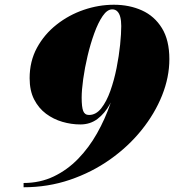

<svg xmlns="http://www.w3.org/2000/svg" viewBox="-20 -780 734 810"><path d="M79.5 10V-8Q149 -8 206.5 -35.5Q264 -63 309.8 -110.2Q355.5 -157.5 389.2 -217.2Q423 -277 445.5 -342.2Q468 -407.5 479.2 -471Q490.5 -534.5 490.5 -588L491.5 -670Q491.5 -692 487.5 -707.8Q483.5 -723.5 475 -732Q466.5 -740.5 453.5 -740.5Q432.5 -740.5 413.2 -712.5Q394 -684.5 377.8 -639.8Q361.5 -595 349.5 -544.2Q337.5 -493.5 331 -446.5Q324.5 -399.5 324.5 -368.5Q324.5 -328.5 331 -311.8Q337.5 -295 355.5 -295Q385 -295 407.2 -323.2Q429.5 -351.5 445.5 -396.5Q461.5 -441.5 471.8 -493Q482 -544.5 486.8 -591.5Q491.5 -638.5 491.5 -670H512.5Q512.5 -644.5 509.5 -604.2Q506.5 -564 499.2 -517.2Q492 -470.5 478.2 -424.2Q464.5 -378 443.2 -339.8Q422 -301.5 391.2 -278.2Q360.5 -255 319 -255Q281 -255 243.2 -266Q205.5 -277 174.2 -300.2Q143 -323.5 124 -360.5Q105 -397.5 105 -450Q105 -521.5 136 -578.5Q167 -635.5 218.8 -676.2Q270.5 -717 333.5 -738.5Q396.5 -760 460.5 -760Q526 -760 579 -736Q632 -712 663.2 -661.2Q694.5 -610.5 694.5 -530.5Q694.5 -454.5 663.8 -377.5Q633 -300.5 577 -231Q521 -161.5 444.2 -107.2Q367.5 -53 275 -21.5Q182.5 10 79.5 10Z"/></svg>

Font: Bodoni Moda Black
Style: Italic
Weight: 900
Italic angle: -13°
Version: Version 2.005